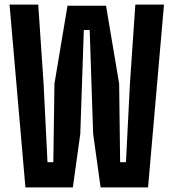

<svg xmlns="http://www.w3.org/2000/svg" viewBox="-20 -820 759 840"><path d="M91.2 0 21.7 -800H147.3L170.7 -453.6L187.8 -110.3H213.3L218.2 -453.6L275.3 -795H443.9L501.3 -453.6L505.6 -110.3H531.1L548.4 -453.6L572.1 -800H697.5L627.7 0H420.1L387.5 -234.9L372.4 -688.7H346.7L331.3 -234.9L298.7 0Z"/></svg>

Font: Big Shoulders Thin
Style: Regular
Weight: 100
Designer: Patric King
Foundry: XO Type Co
Version: Version 2.002